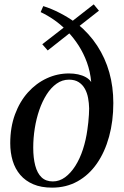

<svg xmlns="http://www.w3.org/2000/svg" viewBox="-20 -850 568 881"><path d="M219 11Q169 11 132.8 -4.5Q96.5 -20 73 -47.5Q49.5 -75 38.2 -112.2Q27 -149.5 27 -192.5Q27 -266 48.8 -325Q70.5 -384 108.2 -426Q146 -468 194.5 -490.5Q243 -513 296.5 -513Q318.5 -513 338.2 -508.8Q358 -504.5 373.8 -495.8Q389.5 -487 398.5 -473.5Q394 -522 378.8 -563.8Q363.5 -605.5 340.8 -641Q318 -676.5 290 -705.5L315.5 -710.5L199 -618.5L174 -647L287.5 -735L283.5 -712Q258 -738 227.8 -759Q197.5 -780 166.5 -794.5L178.5 -822Q217 -810 255 -790.2Q293 -770.5 324 -748L304.5 -747.5L410 -830L434 -801L334 -722.5V-741.5Q389.5 -696.5 426.2 -640Q463 -583.5 481.5 -517.8Q500 -452 500 -377Q500 -294 480.5 -223Q461 -152 424.5 -99.5Q388 -47 336 -18Q284 11 219 11ZM222.5 -17.5Q252.5 -17.5 278.5 -36.5Q304.5 -55.5 325.5 -88.5Q346.5 -121.5 360.5 -164.5Q374.5 -207.5 381 -255.5Q383.5 -271 385.2 -288.8Q387 -306.5 388 -323.5Q389 -340.5 389 -352.5Q388.5 -377 384.2 -400.2Q380 -423.5 369.5 -442.5Q359 -461.5 341.2 -473Q323.5 -484.5 296.5 -484.5Q265.5 -484.5 239.8 -466.2Q214 -448 194 -416.5Q174 -385 160.2 -345Q146.5 -305 139.5 -260.8Q132.5 -216.5 132.5 -172.5Q132.5 -125 141.8 -90Q151 -55 170.8 -36.2Q190.5 -17.5 222.5 -17.5Z"/></svg>

Font: Merriweather 120pt
Style: Italic
Weight: 400
Italic angle: -7.8°
Version: Version 2.101